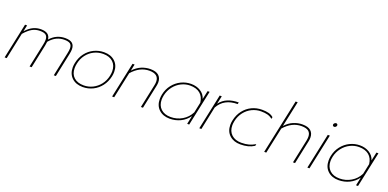

<svg xmlns="http://www.w3.org/2000/svg" viewBox="-6 -1584 4936 2444"><g transform="rotate(20 2462.0 -362.0)"><path d="M132 -480H160L141 -394Q193 -450 241.5 -472.5Q290 -495 344 -495Q463 -495 471 -402Q552 -495 673 -495Q739 -495 769.5 -468.5Q800 -442 800 -388Q800 -362 792 -324L724 0H696L764 -323Q773 -364 773 -391Q773 -434 749 -452.5Q725 -471 668 -471Q616 -471 567.5 -449Q519 -427 471 -372Q469 -346 463 -319L396 0H368L435 -318Q444 -359 444 -387Q444 -431 420 -451Q396 -471 339 -471Q282 -471 235 -445Q188 -419 133 -356L58 0H30Z M888 -178Q888 -209 895 -240Q911 -317 955.5 -375Q1000 -433 1064 -464Q1128 -495 1200 -495Q1292 -495 1348 -443Q1404 -391 1404 -303Q1404 -271 1397 -240Q1380 -163 1336 -105.5Q1292 -48 1228.5 -16.5Q1165 15 1091 15Q999 15 943.5 -37.5Q888 -90 888 -178ZM1371 -240Q1378 -277 1378 -300Q1378 -380 1329.5 -425.5Q1281 -471 1195 -471Q1130 -471 1072.5 -442.5Q1015 -414 975 -361.5Q935 -309 921 -240Q914 -209 914 -177Q914 -98 962.5 -53.5Q1011 -9 1096 -9Q1161 -9 1218 -37.5Q1275 -66 1315.5 -118Q1356 -170 1371 -240Z M1588 -480H1616L1597 -391Q1647 -446 1706.5 -470.5Q1766 -495 1826 -495Q1903 -495 1940 -462Q1977 -429 1977 -370Q1977 -346 1971 -319L1904 0H1876L1943 -318Q1949 -345 1949 -368Q1949 -471 1821 -471Q1692 -471 1589 -353L1514 0H1486Z M2067 -178Q2067 -208 2073 -239Q2089 -317 2134.5 -375Q2180 -433 2244 -464Q2308 -495 2378 -495Q2451 -495 2506 -461Q2561 -427 2580 -365L2605 -480H2632L2530 0H2503L2527 -113Q2481 -50 2414.5 -17.5Q2348 15 2269 15Q2179 15 2123 -37Q2067 -89 2067 -178ZM2538 -168 2568 -310Q2559 -388 2509 -429.5Q2459 -471 2373 -471Q2312 -471 2254.5 -442.5Q2197 -414 2155.5 -361Q2114 -308 2099 -239Q2092 -202 2092 -180Q2092 -101 2141 -55Q2190 -9 2274 -9Q2358 -9 2429 -51Q2500 -93 2538 -168Z M2769 -480H2797L2773 -370Q2818 -429 2881.5 -454.5Q2945 -480 3027 -480L3021 -456Q2838 -456 2761 -315L2695 0H2667Z M3023 -177Q3023 -208 3030 -239Q3047 -318 3092 -376Q3137 -434 3201 -464.5Q3265 -495 3339 -495Q3392 -495 3429.5 -485Q3467 -475 3494 -451L3489 -426Q3459 -451 3422.5 -461Q3386 -471 3334 -471Q3270 -471 3212 -443Q3154 -415 3112.5 -362Q3071 -309 3056 -239Q3049 -202 3049 -180Q3049 -100 3098.5 -54.5Q3148 -9 3231 -9Q3288 -9 3331 -20.5Q3374 -32 3418 -58L3413 -33Q3373 -8 3327.5 3.5Q3282 15 3226 15Q3136 15 3079.5 -36.5Q3023 -88 3023 -177Z M3703 -739H3731L3657 -391Q3707 -446 3766.5 -470.5Q3826 -495 3886 -495Q3963 -495 4000 -462Q4037 -429 4037 -370Q4037 -346 4031 -319L3964 0H3936L4003 -318Q4009 -347 4009 -371Q4009 -420 3979 -445.5Q3949 -471 3881 -471Q3752 -471 3649 -353L3574 0H3546Z M4251 -625Q4251 -637 4261.5 -646.5Q4272 -656 4284 -656Q4293 -656 4299 -650Q4305 -644 4305 -635Q4305 -623 4295 -613.5Q4285 -604 4273 -604Q4264 -604 4257.5 -610Q4251 -616 4251 -625ZM4233 -480H4261L4159 0H4131Z M4354 -178Q4354 -208 4360 -239Q4376 -317 4421.5 -375Q4467 -433 4531 -464Q4595 -495 4665 -495Q4738 -495 4793 -461Q4848 -427 4867 -365L4892 -480H4919L4817 0H4790L4814 -113Q4768 -50 4701.5 -17.5Q4635 15 4556 15Q4466 15 4410 -37Q4354 -89 4354 -178ZM4825 -168 4855 -310Q4846 -388 4796 -429.5Q4746 -471 4660 -471Q4599 -471 4541.5 -442.5Q4484 -414 4442.5 -361Q4401 -308 4386 -239Q4379 -202 4379 -180Q4379 -101 4428 -55Q4477 -9 4561 -9Q4645 -9 4716 -51Q4787 -93 4825 -168Z"/></g></svg>

Font: Prompt Thin
Style: Italic
Weight: 250
Italic angle: -12°
Designer: Katatrad Team
Foundry: CadsonDemak
Version: Version 1.001